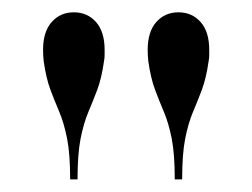

<svg xmlns="http://www.w3.org/2000/svg" viewBox="-20 -780 410 312"><path d="M264 -488.5Q264 -530 259 -555Q254 -580 246.5 -597.8Q239 -615.5 232 -634Q225 -652.5 221 -680.5Q220.5 -686 220.2 -690.2Q220 -694.5 220 -699Q220 -728.5 234 -744.2Q248 -760 270 -760Q292 -760 306 -744.2Q320 -728.5 320 -699Q320 -694.5 320 -690.2Q320 -686 319 -680.5Q315 -652.5 308 -634Q301 -615.5 293.5 -597.8Q286 -580 281 -555Q276 -530 276 -488.5ZM94 -488.5Q94 -530 89 -555Q84 -580 76.5 -597.8Q69 -615.5 62 -634Q55 -652.5 51 -680.5Q50.5 -686 50.2 -690.2Q50 -694.5 50 -699Q50 -728.5 64 -744.2Q78 -760 100 -760Q122 -760 136 -744.2Q150 -728.5 150 -699Q150 -694.5 150 -690.2Q150 -686 149 -680.5Q145 -652.5 138 -634Q131 -615.5 123.5 -597.8Q116 -580 111 -555Q106 -530 106 -488.5Z"/></svg>

Font: Bodoni Moda 18pt
Style: Regular
Weight: 400
Designer: Owen Earl
Foundry: indestructible type
Version: Version 2.005